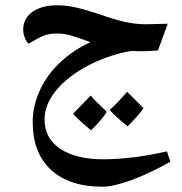

<svg xmlns="http://www.w3.org/2000/svg" viewBox="-20 -555 689 728"><path d="M369 153Q243 153 173.5 89Q104 25 104 -92Q104 -155 132.5 -215.5Q161 -276 213 -323Q237 -345 264.5 -363Q292 -381 323 -395Q294 -406 260 -417Q226 -428 197 -428Q167 -428 145.5 -419.5Q124 -411 88 -389Q80 -397 74 -412Q68 -427 68 -442Q68 -485 103 -510Q138 -535 197 -535Q233 -535 271 -526Q309 -517 360 -500Q410 -482 451.5 -472.5Q493 -463 534 -463L616 -465L579 -364Q562 -362 531.5 -361Q501 -360 480 -362Q444 -357 402.5 -343.5Q361 -330 321 -310Q281 -290 250 -266Q202 -230 175.5 -188Q149 -146 149 -102Q149 -30 209 9.5Q269 49 371 49Q480 49 613 19L626 58Q547 103 478 128Q409 153 369 153ZM464 -76Q421 -110 396 -138Q425 -164 462 -207Q470 -199 524 -145Q515 -131 499.5 -113.5Q484 -96 464 -76ZM325 -61Q301 -81 284 -96.5Q267 -112 257 -124Q273 -140 289.5 -157Q306 -174 324 -193Q333 -180 385 -131Q374 -114 359 -96.5Q344 -79 325 -61Z"/></svg>

Font: Noto Naskh Arabic UI Semi
Style: Bold
Weight: 700
Designer: Monotype Design Team, David Williams, Mohamad Dakak and Nizar Qandah
Foundry: Monotype Imaging Inc.
Version: Version 2.014; ttfautohint (v1.8.4.7-5d5b)